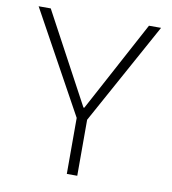

<svg xmlns="http://www.w3.org/2000/svg" viewBox="-79 -762 744 831"><g transform="rotate(10 293.0 -346.5)"><path d="M270 0V-246.1L23.9 -693.4H77.1L291 -295.4H294.9L508.8 -693.4H562L315.9 -246.1V0Z"/></g></svg>

Font: Cascadia Mono ExtraLight
Style: Regular
Weight: 200
Monospace: yes
Designer: Aaron Bell
Foundry: Saja Typeworks
Version: Version 2404.023; ttfautohint (v1.8.4)